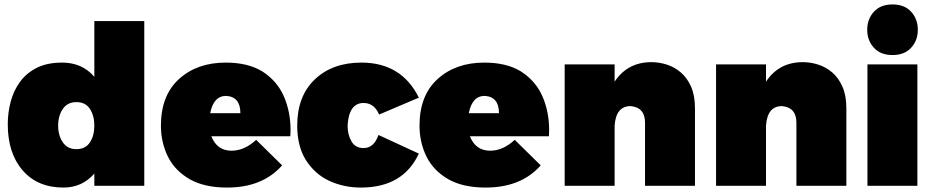

<svg xmlns="http://www.w3.org/2000/svg" viewBox="-20 -837 4208 865"><path d="M266 8Q149 8 82 -69.5Q15 -147 15 -277Q15 -329 28 -378.5Q41 -428 69.8 -467.8Q98.5 -507.5 145.2 -531.2Q192 -555 260 -555Q350 -555 405 -491V-742H630V0H405V-55Q350 8 266 8ZM324 -165Q365 -165 385 -195.5Q405 -226 405 -271Q405 -316 385 -346.5Q365 -377 324 -377Q284 -377 263 -346.2Q242 -315.5 242 -271Q242 -226.5 263 -195.8Q284 -165 324 -165Z M1003 8Q902.5 8 836.5 -28.5Q767.5 -68 736.2 -132Q705 -196 705 -271Q705 -407 786.5 -481Q868 -555 997 -555Q1096.5 -555 1161.5 -515.5Q1228.5 -472.5 1258.8 -403Q1289 -333.5 1289 -251L1288 -223H932Q958 -158 1023 -158Q1081 -158 1134 -207L1251 -92Q1163 8 1003 8ZM1063 -327Q1063 -401 999 -405Q942 -405 927 -327Z M1606 8Q1529 8 1463.5 -22.2Q1398 -52.5 1357 -117.5Q1319 -180 1319 -271Q1319 -404 1398.5 -479.5Q1478 -555 1608 -555Q1789 -555 1867 -397L1688 -321Q1666 -373 1618 -373Q1552 -373 1546 -272Q1546 -230 1563.5 -200Q1581 -170 1618 -170Q1665 -170 1685 -229L1867 -145Q1796 8 1606 8Z M2168 8Q2067.5 8 2001.5 -28.5Q1932.5 -68 1901.2 -132Q1870 -196 1870 -271Q1870 -407 1951.5 -481Q2033 -555 2162 -555Q2261.5 -555 2326.5 -515.5Q2393.5 -472.5 2423.8 -403Q2454 -333.5 2454 -251L2453 -223H2097Q2123 -158 2188 -158Q2246 -158 2299 -207L2416 -92Q2328 8 2168 8ZM2228 -327Q2228 -401 2164 -405Q2107 -405 2092 -327Z M3111 0H2886V-284Q2886 -353 2821 -359Q2755 -359 2749 -271V0H2524V-547H2749V-469Q2807 -557 2915 -557Q2949.5 -557 2984.2 -546Q3019 -535 3047.5 -510.5Q3076 -486 3093.5 -446.2Q3111 -406.5 3111 -349Z M3793 0H3568V-284Q3568 -353 3503 -359Q3437 -359 3431 -271V0H3206V-547H3431V-469Q3489 -557 3597 -557Q3631.5 -557 3666.2 -546Q3701 -535 3729.5 -510.5Q3758 -486 3775.5 -446.2Q3793 -406.5 3793 -349Z M4001 -589Q3947 -589 3917 -622Q3887 -655 3887 -703Q3887 -751 3917 -784Q3947 -817 4001 -817Q4055 -817 4085 -784Q4115 -751 4115 -703Q4115 -655 4085 -622Q4055 -589 4001 -589ZM4113 0H3888V-547H4113Z"/></svg>

Font: Argentum Novus Black
Style: Regular
Weight: 900
Designer: Julieta Ulanovsky (font) & Cristiano Sobral (main changes)
Foundry: Julieta Ulanovsky (font) & Cristiano Sobral (main changes)
Version: Version 3.00;November 27, 2020;FontCreator 13.0.0.2655 64-bi